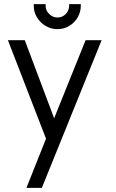

<svg xmlns="http://www.w3.org/2000/svg" viewBox="-20 -693 559 922"><path d="M368 -673H312V-666Q312 -643 296 -626Q280 -609 256 -609Q233 -609 216 -626Q199 -643 199 -666V-673H142V-666Q142 -635 157.5 -609.5Q173 -584 199 -568.5Q225 -553 256 -553Q287 -553 312.5 -568.5Q338 -584 353 -609.5Q368 -635 368 -666ZM107 209H181L468 -500H391L240 -125L99 -500H18L201 -27Z"/></svg>

Font: Advent Pro Medium
Style: Regular
Weight: 500
Designer: VivaRado, Andreas Kalpakidis
Foundry: VivaRado, Andreas Kalpakidis
Version: Version 3.000